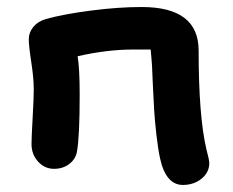

<svg xmlns="http://www.w3.org/2000/svg" viewBox="-20 -522 663 547"><path d="M501 4.9Q452.6 4.9 436 -70.8Q430.2 -97.2 425.5 -138.7Q420.9 -180.2 419.2 -208.3Q417.5 -236.3 415.3 -283.9Q413.1 -331.5 413.1 -335Q412.6 -345.2 411.1 -360.4Q409.7 -375.5 409.2 -380.9H358.9Q285.6 -380.9 201.2 -361.8Q207 -326.7 207 -252Q207 -132.3 199.2 -89.8Q195.3 -68.4 177.2 -54.7Q159.2 -41 133.8 -41Q107.4 -41 88.6 -61.5Q69.8 -82 69.8 -111.8Q69.8 -130.9 73 -186.5Q76.2 -242.2 76.2 -267.1Q76.2 -298.8 69.1 -345Q62 -391.1 62 -410.2Q62 -429.7 75.2 -445.6Q88.4 -461.4 110.8 -467.8Q161.6 -481.9 239.3 -491.9Q316.9 -502 383.8 -502Q545.9 -502 545.9 -377.9Q545.9 -191.4 567.9 -97.2Q576.2 -66.9 576.2 -57.1Q576.2 -30.8 554.2 -12.9Q532.2 4.9 501 4.9Z"/></svg>

Font: Shantell Sans Irregular Bouncy
Style: Regular
Weight: 600
Designer: Stephen Nixon, Anya Danilova, Shantell Martin
Foundry: Arrow Type
Version: Version 1.006;[9816181b4]